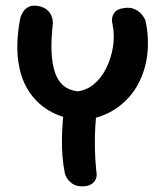

<svg xmlns="http://www.w3.org/2000/svg" viewBox="-20 -666 584 679"><path d="M265 -239Q174 -251 120 -299Q66 -347 49 -424.5Q32 -502 52 -603Q52 -603 54.5 -610Q57 -617 63.5 -626.5Q70 -636 82 -642Q94 -648 114 -645Q135 -641 146 -631.5Q157 -622 161.5 -611Q166 -600 166.5 -591.5Q167 -583 167 -583Q154 -472 174 -411Q194 -350 254 -343Q287 -347 313 -369Q339 -391 356 -425.5Q373 -460 379.5 -500Q386 -540 378 -580Q378 -580 376.5 -587Q375 -594 377 -604.5Q379 -615 387.5 -624.5Q396 -634 416 -637Q438 -641 453 -635Q468 -629 477 -619.5Q486 -610 490 -602.5Q494 -595 494 -595Q507 -538 501.5 -479.5Q496 -421 469 -369.5Q442 -318 391.5 -283Q341 -248 265 -239ZM271 -7Q252 -7 240 -14Q228 -21 221 -30Q214 -39 211.5 -46.5Q209 -54 209 -54Q198 -113 199 -173.5Q200 -234 208 -294L324 -293Q315 -221 315.5 -159Q316 -97 322 -49Q322 -49 321.5 -42.5Q321 -36 316.5 -28Q312 -20 301 -13.5Q290 -7 271 -7Z"/></svg>

Font: Sour Gummy Black Medium
Style: Regular
Weight: 500
Version: Version 1.000